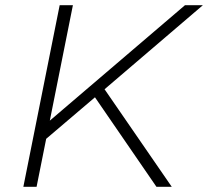

<svg xmlns="http://www.w3.org/2000/svg" viewBox="-20 -720 802 740"><path d="M70 0 210 -700H261L172 -255L693 -700H762L383 -376L642 0H583L346 -345L158 -185L121 0Z"/></svg>

Font: Montserrat Light
Style: Italic
Weight: 300
Italic angle: -11.3°
Designer: Julieta Ulanovsky
Foundry: Julieta Ulanovsky
Version: Version 9.000; ttfautohint (v1.8.4.7-5d5b)